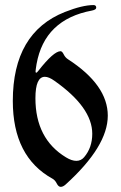

<svg xmlns="http://www.w3.org/2000/svg" viewBox="-20 -724 474 754"><path d="M30.3 -327.6Q30.3 -595.7 234.4 -676.8Q303.7 -704.1 347.2 -704.1Q357.9 -704.1 357.9 -693.8Q357.9 -686 341.3 -682.6Q154.8 -647.9 123.5 -472.2Q119.6 -448.2 119.6 -443.4Q119.6 -438.5 122.3 -438.5Q125 -438.5 130.9 -446.3Q190.9 -522.9 217.8 -522.9Q224.1 -522.9 230.2 -510.5Q236.3 -498 247.1 -491.2Q403.3 -390.1 403.3 -269.8Q403.3 -149.4 237.8 0.5Q227.5 9.8 218.5 9.8Q209.5 9.8 202.9 -3.4Q196.3 -16.6 186.5 -22Q30.3 -107.9 30.3 -327.6ZM119.1 -338.4Q119.1 -178.7 239.3 -106Q261.7 -92.3 279.8 -92.3Q297.9 -92.3 310.1 -106.4Q342.3 -144 342.3 -198.7Q342.3 -302.2 193.8 -406.7Q171.9 -422.4 156.2 -422.4Q119.1 -422.4 119.1 -338.4Z"/></svg>

Font: UnifrakturMaguntia21
Style: Book
Weight: 400
Designer: j. 'mach' wust, Gerrit Ansmann, Georg Duffner, based on a font by Peter Wiegel, original typeface by Carl Albert Fahrenw
Version: Version 2017-03-19